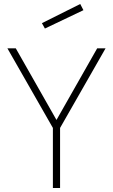

<svg xmlns="http://www.w3.org/2000/svg" viewBox="-20 -942 566 962"><path d="M245 0V-301L17 -700H59L263 -341L467 -700H509L281 -301V0ZM205 -799 190 -826 382 -922 398 -891Z"/></svg>

Font: Cairo Play ExtraLight
Style: Regular
Weight: 250
Version: Version 3.119